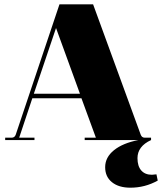

<svg xmlns="http://www.w3.org/2000/svg" viewBox="-20 -650 752 891"><path d="M4 0V-11H34Q48 -11 53 -25L256 -630H412L633 -25Q638 -11 652 -11H681V0Q618 29 618 84Q618 121 635.5 141Q653 161 685 161Q692 161 706 159L712 188Q653 221 585 221Q531 221 499.5 195.5Q468 170 468 126Q468 80 509 47Q550 14 622 0H373V-11H425L358 -194H130L69 -11H140V0ZM137 -215H351L240 -520Z"/></svg>

Font: Arapey Black-Display
Style: Regular
Weight: 900
Designer: Eduardo Rodriguez Tunni
Foundry: Eduardo Rodriguez Tunni
Version: Version 4.000